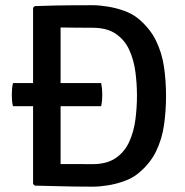

<svg xmlns="http://www.w3.org/2000/svg" viewBox="-20 -707 704 732"><path d="M613 -342Q613 -283.5 605.2 -229.7Q597.5 -176 574.7 -129.4Q552 -82.9 506.9 -45.9Q485.1 -27.9 454.3 -16.8Q423.6 -5.6 391.5 -0.4Q359.3 4.7 333.1 4.7Q292.7 4.7 258.9 4.1Q225.1 3.5 190.6 2.6Q156 1.7 112.5 0.7L106.1 -5.6V-677.4L112.5 -683.7Q156 -685.2 190.6 -686Q225.1 -686.7 258.9 -686.9Q292.7 -687.1 333.1 -687.1Q359.3 -687.1 391.5 -681.8Q423.6 -676.6 454.3 -665.4Q485.1 -654.2 506.9 -636.2Q551.5 -599.2 574.2 -553Q597 -506.7 605 -453.4Q613 -400 613 -342ZM502.2 -342Q502.2 -386.8 496.3 -432.4Q490.3 -478.1 473 -516.4Q455.6 -554.6 421.7 -577.9Q387.9 -601.2 332.5 -601.2Q300.8 -601.2 273 -601.5Q245.2 -601.8 211 -602.2V-81.6Q245.2 -81.8 273 -81.5Q300.8 -81.2 332.5 -81.2Q387.9 -81.2 421.7 -104.8Q455.6 -128.4 473 -167Q490.3 -205.5 496.3 -251.6Q502.2 -297.6 502.2 -342ZM29.5 -302Q26.9 -312.1 26 -322.5Q25 -332.9 25 -345Q25 -356.9 26 -368.3Q26.9 -379.7 29.5 -390.4H365.6Q367.8 -379.7 368.9 -369.2Q369.9 -358.7 369.9 -345.7Q369.9 -333.2 368.9 -322.7Q367.8 -312.1 365.6 -302Z"/></svg>

Font: Signika SC
Style: Regular
Weight: 300
Designer: Anna Giedryś
Foundry: Anna Giedryś
Version: Version 2.000